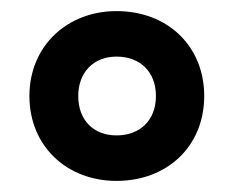

<svg xmlns="http://www.w3.org/2000/svg" viewBox="-20 -744 422 346"><path d="M190 -418C281 -418 348 -480 348 -571C348 -661 282 -724 190 -724C101 -724 33 -661 33 -571C33 -481 100 -418 190 -418ZM190 -500C149 -500 121 -527 121 -571C121 -613 148 -642 190 -642C233 -642 261 -614 261 -571C261 -527 232 -500 190 -500Z"/></svg>

Font: Noto Sans Armenian Condensed
Style: Regular
Weight: 400
Width: 3
Designer: Monotype Design Team
Foundry: Monotype Imaging Inc.
Version: Version 2.008